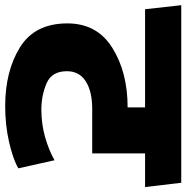

<svg xmlns="http://www.w3.org/2000/svg" viewBox="-20 -712 736 759"><g transform="rotate(90 348.5 -332.0)"><path d="M634 -36Q598 -15 530.5 0.5Q463 16 388 16Q250 16 155.5 -42.5Q61 -101 61 -230Q61 -347 157.5 -407.5Q254 -468 393 -468V-537H5L-11 -680H691L708 -537H575V-328H399Q330 -328 290 -302.5Q250 -277 250 -228Q250 -168 298 -147.5Q346 -127 402 -127Q458 -127 509.5 -141.5Q561 -156 602 -179Z"/></g></svg>

Font: Palanquin Dark
Style: Bold
Weight: 700
Designer: Pria Ravichandran
Version: Version 1.000